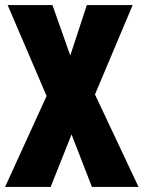

<svg xmlns="http://www.w3.org/2000/svg" viewBox="-22 -734 564 754"><path d="M522 0 351 -363 499 -714H319L254 -516L184 -714H8L161 -357L-2 0H177L259 -206L339 0Z"/></svg>

Font: Noto Sans Myanmar ExtraCondensed Black
Style: Regular
Weight: 900
Width: 2
Designer: Monotype Design Team
Foundry: Monotype Imaging Inc.
Version: Version 2.107